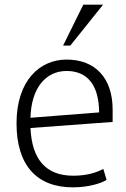

<svg xmlns="http://www.w3.org/2000/svg" viewBox="-20 -795 542 825"><path d="M293 10C360 10 414 -7 438 -22L424 -69C401 -57 360 -40 295 -40C177 -40 117 -110 111 -245L464 -271V-324C464 -459 390 -539 266 -539C152 -539 51 -450 51 -265C51 -85 138 10 293 10ZM266 -490C353 -490 405 -433 406 -312L111 -289C114 -417 177 -490 266 -490ZM282 -599 423 -775H338L251 -599Z"/></svg>

Font: Repo Light
Style: Regular
Weight: 300
Designer: Stefan Peev
Foundry: Context Ltd
Version: Version 001.502